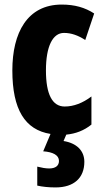

<svg xmlns="http://www.w3.org/2000/svg" viewBox="-20 -580 455 840"><path d="M349 128C349 79 315 46 258 37L270 9C311 5 348 -9 380 -35V-158C342 -129 302 -114 263 -114C209 -114 181 -167 181 -272C181 -378 211 -436 260 -436C292 -436 322 -425 353 -405L392 -521C352 -547 307 -560 250 -560C99 -560 34 -436 34 -272C34 -101 89 -12 201 6L169 82C212 85 238 99 238 124C238 145 223 157 195 157C180 157 163 154 143 149V232C165 237 192 240 223 240C304 240 349 198 349 128Z"/></svg>

Font: Noto Sans Devanagari ExtraCondensed ExtraBold
Style: Regular
Weight: 800
Width: 2
Designer: Jelle Bosma - Monotype Design Team
Foundry: Monotype Imaging Inc.
Version: Version 2.004